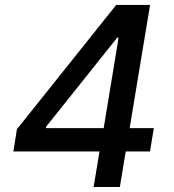

<svg xmlns="http://www.w3.org/2000/svg" viewBox="-20 -747 694 767"><path d="M33.4 -142 47.6 -230.8 444.2 -727.3H579.5L497.9 -235.1H594.5L579.2 -142H482.2L458.8 0H354L377.5 -142ZM394.2 -235.1 453.8 -596.6H448.2L164.1 -240.8V-235.1Z"/></svg>

Font: Inter UI Medium
Style: Italic
Weight: 500
Italic angle: 9.39999°
Designer: Rasmus Andersson
Foundry: rsms
Version: 3.2;8d6f07862